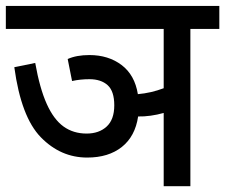

<svg xmlns="http://www.w3.org/2000/svg" viewBox="-29 -644 778 664"><path d="M729.5 -543.9H629.4V0H537.1V-253.4Q515.1 -247.1 491.9 -243.9Q468.8 -240.7 448.7 -241.2Q438.5 -172.4 392.3 -135.7Q346.2 -99.1 272.5 -99.1Q180.7 -99.1 112.3 -169.2Q43.9 -239.3 20.5 -411.6L92.8 -426.3Q108.4 -338.4 132.6 -284.7Q156.7 -231 190.7 -206.5Q224.6 -182.1 270.5 -182.1Q313.5 -182.1 339.8 -206.3Q366.2 -230.5 366.2 -279.8Q366.2 -328.6 343.3 -349.4Q320.3 -370.1 280.3 -370.1Q248.5 -370.1 220.2 -363.8L205.1 -439.9Q235.4 -453.6 280.3 -453.6Q345.7 -453.6 391.4 -419.2Q437 -384.8 447.8 -318.4Q493.2 -322.3 537.1 -338.9V-543.9H-8.8V-623.5H729.5Z"/></svg>

Font: Varta SemiBold
Style: Regular
Weight: 600
Designer: Joana Correia, Viktoriya Grabowska, Eben Sorkin
Foundry: Sorkin Type
Version: Version 1.003; ttfautohint (v1.3) -l 8 -r 24 -G 200 -x 12 -H